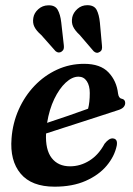

<svg xmlns="http://www.w3.org/2000/svg" viewBox="-20 -709 512 740"><path d="M430 -148Q421.5 -106.5 391 -70.2Q360.5 -34 310 -11.8Q259.5 10.5 190.5 10.5Q101.5 10.5 59.5 -39.8Q17.5 -90 24.5 -176Q29 -235 52.2 -287Q75.5 -339 113.2 -378.5Q151 -418 199.8 -440.5Q248.5 -463 304 -463Q367 -463 398.2 -430Q429.5 -397 435 -348.5Q437.5 -330.5 449 -328.5Q462 -326 462.5 -313Q463 -304 456.2 -296.2Q449.5 -288.5 432 -283.5Q410.5 -276.5 376.8 -265.5Q343 -254.5 303.8 -241.8Q264.5 -229 226.2 -216.8Q188 -204.5 157.5 -194.5Q154.5 -132 179.2 -100Q204 -68 250 -68Q289.5 -68 324.8 -90Q360 -112 383 -155Q400.5 -177 415 -175.5Q434.5 -174 430 -148ZM282.5 -413.5Q258 -413.5 233.2 -390.5Q208.5 -367.5 189.2 -327.5Q170 -287.5 161.5 -235.5Q199.5 -248 243.8 -263.2Q288 -278.5 319.5 -290Q326 -314.5 326 -350.5Q326 -379 314.5 -396.2Q303 -413.5 282.5 -413.5ZM365 -622 373 -533Q374 -525.5 372.5 -519.2Q371 -513 364.5 -509Q352.5 -501 341 -511.5L287 -574.5Q269 -591 261.8 -606.5Q254.5 -622 258.5 -642.5Q262.5 -660.5 278.5 -674.8Q294.5 -689 316.5 -689Q343 -689 352.5 -670.8Q362 -652.5 365 -622ZM216 -623 226 -534.5Q227 -527 225.5 -521Q224 -515 218 -510.5Q206 -502 194 -512L139 -574Q120.5 -590 112.8 -605.2Q105 -620.5 108.5 -640.5Q111.5 -659 127.5 -673.5Q143.5 -688 165.5 -688.5Q192 -689.5 202.2 -671.5Q212.5 -653.5 216 -623Z"/></svg>

Font: Fraunces 72pt Soft SemiBold
Style: Italic
Weight: 600
Italic angle: -16°
Version: Version 1.000;[b76b70a41]